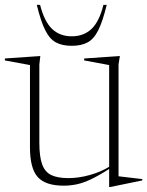

<svg xmlns="http://www.w3.org/2000/svg" viewBox="-29 -752 604 788"><path d="M132.5 -165.5Q132.5 -109 144 -77.5Q155.5 -46 181.5 -33.5Q207.5 -21 251.5 -21Q294.5 -21 339.8 -33.8Q385 -46.5 419 -67.5V-485L316.5 -504V-512L463 -522L457.5 -488V-28.5L555 -17V-11.5L423.5 15.5H419V-58.5Q375 -30.5 343.5 -15.8Q312 -1 285.8 4.5Q259.5 10 232.5 10Q157 10 125.5 -25.8Q94 -61.5 94 -147.5V-485L-9 -504V-512L136.5 -522L132.5 -488ZM265.5 -603Q314.5 -603 346.5 -633.2Q378.5 -663.5 395.5 -732H409Q392.5 -664 374.2 -627.8Q356 -591.5 330.2 -577.8Q304.5 -564 265.5 -564Q226.5 -564 200.8 -577.8Q175 -591.5 156.8 -627.8Q138.5 -664 122 -732H135.5Q153 -663.5 184.8 -633.2Q216.5 -603 265.5 -603Z"/></svg>

Font: Newsreader Display ExtraLight
Style: Regular
Weight: 275
Designer: Hugues Gentile
Foundry: Production Type
Version: Version 1.001